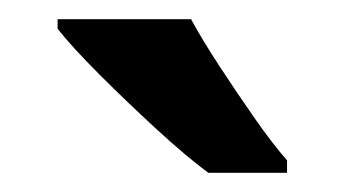

<svg xmlns="http://www.w3.org/2000/svg" viewBox="-20 -786 359 200"><path d="M179 -766Q191 -744 209 -716.5Q227 -689 245.5 -662.5Q264 -636 279 -619V-606H197Q174 -623 143 -651.5Q112 -680 83.5 -708.5Q55 -737 40 -756V-766Z"/></svg>

Font: Noto Sans Khmer UI SemiCondensed SemiBold
Style: Regular
Weight: 600
Width: 4
Designer: Danh Hong and the Monotype Design Team
Foundry: Monotype Imaging Inc.
Version: Version 2.002; ttfautohint (v1.8.4.7-5d5b)